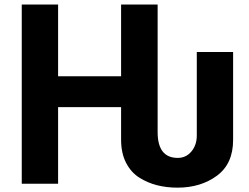

<svg xmlns="http://www.w3.org/2000/svg" viewBox="-20 -820 1112 857"><path d="M77.1 0V-799.8H239.3V-479.5H520.5V-799.8H683.6V-230.5Q683.6 -115.2 773.4 -115.2Q810.5 -115.2 834.5 -144Q858.4 -172.9 858.4 -214.8V-587.9H1020.5V-195.3Q1020.5 -88.9 948.2 -35.6Q876 17.6 772.5 17.6Q723.6 17.6 681.2 6.8Q638.7 -3.9 601.6 -27.3Q564.5 -50.8 542.5 -93.8Q520.5 -136.7 520.5 -196.3V-341.8H239.3V0Z"/></svg>

Font: Gothic A1 Black
Style: Regular
Weight: 900
Version: Version 2.50